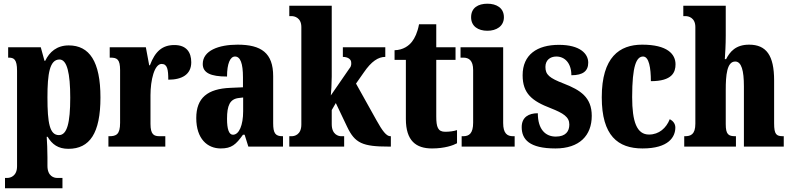

<svg xmlns="http://www.w3.org/2000/svg" viewBox="-20 -791 4270 1036"><path d="M7 225H317V169H287C273 169 236 161 236 104V58C236 16 234 -21 232 -53H237C261 -12 294 12 349 12C464 12 522 -72 522 -265C522 -460 462 -546 351 -546C287 -546 247 -511 224 -463H220L200 -536H24V-480H27C55 -480 72 -471 72 -409V106C72 161 34 169 20 169H7ZM298 -62C248 -62 236 -127 236 -266C236 -393 248 -470 301 -470C342 -470 359 -395 359 -264C359 -128 342 -62 298 -62Z M565 0H872V-56H842C811 -56 792 -64 792 -123V-277C792 -359 813 -446 852 -446C883 -446 888 -416 888 -361C962 -361 1012 -389 1012 -455C1012 -509 986 -548 921 -548C856 -548 817 -514 789 -439H785L767 -536H572V-480H576C612 -480 628 -471 628 -412V-128C628 -65 607 -56 569 -56H565Z M1171 10C1230 10 1253 -11 1291 -64H1300L1320 0H1507V-56H1504C1466 -56 1454 -72 1454 -126V-380C1454 -505 1390 -550 1262 -550C1160 -550 1074 -518 1074 -446C1074 -398 1116 -378 1205 -378C1205 -448 1222 -486 1248 -486C1277 -486 1291 -449 1291 -374V-320L1223 -317C1100 -312 1039 -263 1039 -154C1039 -42 1099 10 1171 10ZM1237 -64C1215 -64 1205 -95 1205 -150C1205 -221 1220 -256 1267 -262L1292 -265V-191C1292 -115 1270 -64 1237 -64Z M1541 0H1837V-56H1821C1807 -56 1770 -64 1770 -121V-197L1792 -235L1853 -107C1895 -18 1937 0 2078 0H2089V-56H2086C2065 -56 2043 -85 2012 -141L1901 -340L1943 -400C1984 -460 2021 -484 2059 -484V-536H1830V-484C1857 -484 1875 -471 1875 -454C1875 -448 1878 -436 1865 -421L1765 -276C1767 -290 1770 -344 1770 -378V-760H1541V-704H1554C1567 -704 1606 -697 1606 -645V-119C1606 -63 1568 -56 1554 -56H1541Z M2311 10C2380 10 2426 -7 2446 -18V-89C2428 -83 2405 -80 2382 -80C2343 -80 2334 -105 2334 -163V-468H2438V-536H2334V-660H2241C2233 -616 2218 -585 2203 -566C2187 -545 2156 -521 2109 -520V-468H2170V-149C2170 -31 2225 10 2311 10Z M2610 -625C2658 -625 2699 -649 2699 -698C2699 -749 2658 -771 2610 -771C2560 -771 2522 -749 2522 -698C2522 -649 2560 -625 2610 -625ZM2471 0H2757V-56H2748C2717 -56 2695 -71 2695 -127V-536H2465V-480H2480C2510 -480 2533 -465 2533 -413V-129C2533 -72 2512 -56 2480 -56H2471Z M2977 10C3107 10 3173 -60 3173 -166C3173 -266 3112 -305 3022 -340C2944 -370 2923 -388 2923 -430C2923 -466 2948 -486 2982 -486C3027 -486 3063 -451 3063 -385C3126 -385 3154 -408 3154 -453C3154 -501 3110 -549 2996 -549C2878 -549 2800 -496 2800 -385C2800 -287 2850 -246 2952 -207C3020 -180 3052 -160 3052 -119C3052 -83 3033 -54 2979 -54C2923 -54 2882 -93 2882 -180C2834 -180 2795 -160 2795 -105C2795 -39 2836 10 2977 10Z M3447 10C3589 10 3624 -53 3624 -103C3624 -124 3611 -139 3594 -148C3575 -100 3536 -65 3482 -65C3416 -65 3391 -134 3391 -267C3391 -436 3414 -486 3450 -486C3482 -486 3492 -424 3492 -353C3608 -353 3625 -402 3625 -444C3625 -499 3581 -550 3445 -550C3323 -550 3227 -483 3227 -266C3227 -59 3314 10 3447 10Z M3672 0H3951V-56H3948C3911 -56 3896 -65 3896 -121V-306C3896 -384 3902 -459 3947 -459C3981 -459 3994 -410 3994 -325V0H4209V-56H4206C4169 -56 4157 -65 4157 -126V-357C4157 -492 4115 -550 4022 -550C3949 -550 3918 -511 3898 -472H3891C3893 -500 3896 -550 3896 -599V-760H3667V-704H3680C3693 -704 3732 -697 3732 -645V-124C3732 -65 3707 -56 3675 -56H3672Z"/></svg>

Font: Noto Serif Devanagari ExtraCondensed Black
Style: Regular
Weight: 900
Width: 2
Designer: Universal Thirst, Indian Type Foundry and the Monotype Design Team
Foundry: Monotype Imaging Inc.
Version: Version 2.004